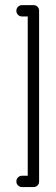

<svg xmlns="http://www.w3.org/2000/svg" viewBox="-20 -702 222 767"><path d="M68.4 0H90.8V-636.2H68.4Q58.6 -636.2 52 -642.8Q45.4 -649.4 45.4 -658.9Q45.4 -668.5 52 -675Q58.6 -681.6 68.4 -681.6H113.8Q123.5 -681.6 129.9 -675Q136.2 -668.5 136.2 -659.2V22.9Q136.2 32.7 129.6 39.1Q123 45.4 113.8 45.4H68.4Q58.6 45.4 52 38.8Q45.4 32.2 45.4 22.7Q45.4 13.2 52 6.6Q58.6 0 68.4 0Z"/></svg>

Font: OpenGost Type A TT
Style: Regular
Weight: 400
Version: Version 0.3